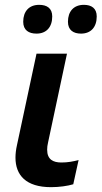

<svg xmlns="http://www.w3.org/2000/svg" viewBox="-20 -764 420 794"><path d="M315 -625C356 -625 380 -652 380 -696C380 -730 358 -744 327 -744C285 -744 261 -717 261 -674C261 -639 284 -625 315 -625ZM131 -625C172 -625 196 -652 196 -696C196 -730 174 -744 142 -744C100 -744 76 -717 76 -674C76 -639 99 -625 131 -625ZM191 10C225 10 260 5 283 -2L305 -102C281 -96 260 -92 234 -92C200 -92 175 -104 175 -145C175 -154 176 -164 179 -176L257 -542H131L50 -163C46 -145 44 -128 44 -112C44 -40 87 10 191 10Z"/></svg>

Font: Noto Sans SemiBold
Style: Italic
Weight: 600
Italic angle: -12°
Designer: Monotype Design Team
Foundry: Monotype Imaging Inc.
Version: Version 2.013